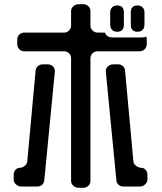

<svg xmlns="http://www.w3.org/2000/svg" viewBox="-20 -789 768 913"><path d="M479 -634H445Q430 -634 420 -644Q410 -654 410 -668V-736Q410 -750 400 -759.5Q390 -769 376 -769H354Q340 -769 329 -759.5Q318 -750 318 -736V-668Q318 -654 308.5 -644Q299 -634 285 -634H96Q81 -634 71.5 -624.5Q62 -615 62 -601V-580Q62 -565 71.5 -555Q81 -545 96 -545H285Q299 -545 308.5 -535.5Q318 -526 318 -511V71Q318 85 329 94.5Q340 104 354 104H376Q390 104 400 94.5Q410 85 410 71V-511Q410 -526 420 -535.5Q430 -545 445 -545H644Q658 -545 668 -555Q678 -565 678 -580V-601Q678 -609 675 -615Q668 -611 656 -611H515Q487 -611 479 -634ZM110 -25Q110 -10 98 -0.5Q86 9 74 9Q62 9 53.5 18.5Q45 28 45 42V65Q45 78 56 88Q67 98 81 98H156Q172 98 181.5 88.5Q191 79 191 64L241 -450Q241 -464 231.5 -473.5Q222 -483 207 -483H184Q169 -483 159 -473.5Q149 -464 149 -450ZM533 64Q533 79 542.5 88.5Q552 98 568 98H645Q659 98 670 88Q681 78 681 65V42Q681 28 672.5 18.5Q664 9 652 9Q640 9 627 -0.5Q614 -10 614 -25L575 -450Q575 -464 565.5 -473.5Q556 -483 543 -483H519Q503 -483 493 -473.5Q483 -464 483 -450ZM634 -638Q649 -638 658 -647Q667 -656 667 -671V-730Q667 -745 658 -754Q649 -763 634 -763Q602 -763 602 -730V-671Q602 -638 634 -638ZM537 -638Q569 -638 569 -671V-730Q569 -763 537 -763Q522 -763 513 -754Q504 -745 504 -730V-671Q504 -656 513 -647Q522 -638 537 -638Z"/></svg>

Font: WD-XL Lubrifont TC
Style: Regular
Weight: 400
Designer: [WD-XL Lubrifont] Copyright 2020-2022 (c) NightFurySL2001, Skr-ZERO; [ZCOOL QingKe HuangYou] Copyright 2018-2022 (c) The
Version: Version 2.001;hotconv 1.1.1;makeotfexe 2.6.0